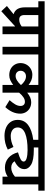

<svg xmlns="http://www.w3.org/2000/svg" viewBox="1108 -1830 721 3018"><g transform="rotate(90 1469.0 -321.5)"><path d="M597 -563H498V0H377V-197L369 -193L137 19L55 -69L184 -174Q76 -207 76 -351V-563H-20V-662H597ZM377 -563H197V-346Q197 -263 267 -263Q327 -263 377 -302Z M916 -563H817V0H696V-563H577V-662H916Z M1417 -563V-388Q1454 -418 1490.5 -434.5Q1527 -451 1567 -451Q1622 -451 1663 -427Q1704 -403 1725.5 -363.5Q1747 -324 1747 -279Q1747 -154 1644 -44L1535 -111Q1577 -158 1601.5 -200Q1626 -242 1626 -282Q1626 -315 1608.5 -333.5Q1591 -352 1561 -352Q1524 -352 1489.5 -328.5Q1455 -305 1417 -261V0H1296V-168Q1258 -140 1221.5 -123Q1185 -106 1142 -106Q1084 -106 1041 -130Q998 -154 975 -194.5Q952 -235 952 -283Q952 -334 976 -376.5Q1000 -419 1042.5 -444Q1085 -469 1138 -469Q1185 -469 1225 -452Q1265 -435 1296 -409V-563H896V-662H1780V-563ZM1296 -288V-292Q1267 -327 1231.5 -348Q1196 -369 1160 -369Q1122 -369 1097.5 -345Q1073 -321 1073 -284Q1073 -250 1095.5 -228Q1118 -206 1155 -206Q1189 -206 1225.5 -228.5Q1262 -251 1296 -288Z M2958 -563H2859V0H2738V-82Q2673 -38 2596 -38Q2506 -38 2443 -92Q2380 -146 2355 -243Q2431 -266 2465.5 -285.5Q2500 -305 2500 -333Q2500 -364 2449 -379Q2398 -394 2320 -394Q2151 -394 2057.5 -356Q1964 -318 1964 -239Q1964 -187 2001 -158.5Q2038 -130 2097 -129Q2183 -129 2271 -172L2312 -83Q2214 -31 2096 -31Q2023 -31 1966 -56Q1909 -81 1877 -128Q1845 -175 1845 -239Q1845 -341 1925 -402Q2005 -463 2158 -483V-563H1760V-662H2958ZM2738 -563H2278V-492H2316Q2480 -492 2549.5 -449Q2619 -406 2619 -345V-344Q2619 -295 2587.5 -257.5Q2556 -220 2495 -190Q2528 -137 2596 -137Q2632 -137 2669 -152.5Q2706 -168 2738 -196Z"/></g></svg>

Font: MartelSansBold
Style: Bold
Weight: 700
Designer: Dan Reynolds and Mathieu Réguer
Foundry: Dan Reynolds and Mathieu Réguer
Version: Version 1.002; ttfautohint (v1.1) -l 5 -r 5 -G 72 -x 0 -D la